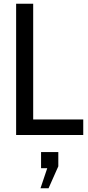

<svg xmlns="http://www.w3.org/2000/svg" viewBox="-20 -720 470 1024"><path d="M66 -700H157V-83H424V0H66ZM196 284 232 177H199V91H291V167L239 284Z"/></svg>

Font: Cabin Condensed
Style: Regular
Weight: 400
Width: 3
Version: Version 2.001